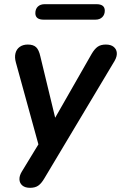

<svg xmlns="http://www.w3.org/2000/svg" viewBox="-20 -710 579 918"><path d="M124 188Q100 188 87 177Q74 166 73 148.5Q72 131 84 111L179 -45L171 7L56 -411Q49 -436 54 -455.5Q59 -475 74.5 -486Q90 -497 113 -497Q139 -497 152.5 -484.5Q166 -472 173 -440L253 -109H222L418 -452Q432 -476 447 -486.5Q462 -497 486 -497Q510 -497 523.5 -486Q537 -475 538.5 -457.5Q540 -440 528 -419L192 143Q178 167 163 177.5Q148 188 124 188ZM189 -616Q149 -616 149 -647Q149 -667 161 -678.5Q173 -690 194 -690H441Q481 -690 481 -659Q481 -640 469 -628Q457 -616 436 -616Z"/></svg>

Font: Nunito ExtraLight
Style: Bold Italic
Weight: 700
Italic angle: -9°
Version: Version 3.602